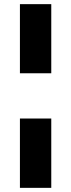

<svg xmlns="http://www.w3.org/2000/svg" viewBox="-20 -725 342 925"><path d="M76 -372V-705H227V-372ZM76 180V-154H227V180Z"/></svg>

Font: Nunito Sans 12pt ExtraBold
Style: Regular
Weight: 800
Designer: Vernon Adams
Foundry: Vernon Adams
Version: Version 3.101;gftools[0.9.27]